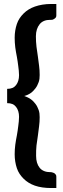

<svg xmlns="http://www.w3.org/2000/svg" viewBox="-20 -794 320 968"><path d="M76 -205C76 -189 74 -174 72 -158C70 -142 68 -127 65 -111C62 -95 59 -80 57 -64C55 -48 54 -32 54 -16C54 9 58 33 65 54C72 75 84 92 99 107C114 122 133 134 156 142C179 150 207 154 238 154H264V100C264 96 264 91 262 88C260 85 258 82 255 80C252 78 249 77 246 76C243 75 240 74 238 74H234C211 74 192 67 180 52C168 37 162 17 162 -8C162 -26 162 -44 164 -61C166 -78 169 -94 171 -110C173 -126 175 -142 177 -157C179 -172 180 -187 180 -203C180 -215 179 -228 175 -239C171 -250 166 -261 159 -270C152 -279 145 -287 135 -294C125 -301 114 -306 102 -310C114 -313 125 -318 135 -325C145 -332 152 -340 159 -349C166 -358 171 -369 175 -380C179 -391 180 -403 180 -416C180 -432 179 -448 177 -463C175 -478 173 -493 171 -509C169 -525 166 -541 164 -558C162 -575 161 -593 161 -611C161 -637 168 -657 180 -672C192 -687 210 -694 233 -694H238C240 -694 243 -694 246 -695C249 -696 252 -698 255 -700C258 -702 260 -704 262 -707C264 -710 264 -714 264 -718V-774H238C207 -774 179 -769 156 -761C133 -753 114 -741 99 -726C84 -711 72 -694 65 -673C58 -652 54 -629 54 -604C54 -588 55 -571 57 -555C59 -539 62 -524 65 -508C68 -492 70 -477 72 -461C74 -445 76 -431 76 -415C76 -395 71 -378 61 -365C51 -352 37 -346 16 -346V-274C37 -274 51 -268 61 -255C71 -242 76 -225 76 -205Z"/></svg>

Font: SVN-Aleo
Style: Bold
Weight: 700
Designer: Alessio Laiso
Version: Version 1.2.2